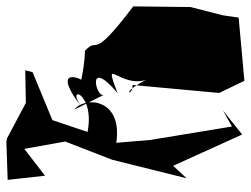

<svg xmlns="http://www.w3.org/2000/svg" viewBox="-112 -655 785 601"><g transform="rotate(-90 280.5 -354.5)"><path d="M285 -420C267 -445 408 -480 290 -379C426 -432 277 -361 346 -258C288 -388 275 -329 315 -332L290 -61L328 18L526 0L533 -49L559 -151L561 -330C381 -466 471 -436 422 -481C347 -483 314 -504 321 -484C326 -465 395 -611 231 -480C322 -557 299 -447 168 -473L205 -583L355 -645L361 -668L259 -666L148 -725L137 -727L18 -723L31 -606L115 -671L138 -543L81 -396L23 -163L62 -205L160 11L235 -49L185 -21L143 -276L134 -383C276 -362 279 -485 238 -514Z"/></g></svg>

Font: Asimov Silicon
Style: Regular
Weight: 400
Designer: Google
Version: Version 2.000980; 2014